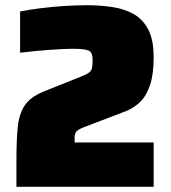

<svg xmlns="http://www.w3.org/2000/svg" viewBox="-20 -716 654 736"><path d="M43 0V-104Q43 -178 48 -228.5Q53 -279 74.5 -311.5Q96 -344 147 -365L287 -421Q310 -430 320 -437Q330 -444 332.5 -454.5Q335 -465 335 -486Q335 -515 320 -522Q305 -529 258 -529Q226 -529 171 -525Q116 -521 57 -514V-672Q92 -679 136 -684.5Q180 -690 226 -693Q272 -696 312 -696Q364 -696 410.5 -689Q457 -682 492.5 -662Q528 -642 548.5 -602.5Q569 -563 569 -497Q569 -431 555 -389.5Q541 -348 517 -325Q493 -302 463 -290L306 -230Q284 -222 275 -214Q266 -206 266 -189V-170H569V0Z"/></svg>

Font: Saira Black
Style: Regular
Weight: 900
Designer: Hector Gatti with collaboration of the Omnibus-Type team
Foundry: Omnibus-Type
Version: Version 1.100; ttfautohint (v1.8.3)